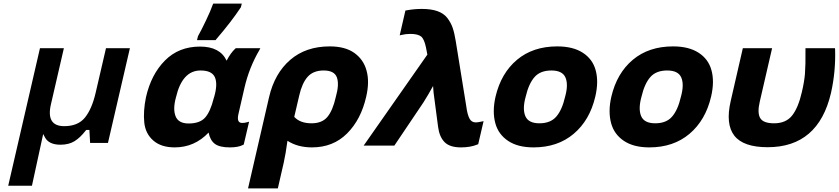

<svg xmlns="http://www.w3.org/2000/svg" viewBox="-20 -816 4701 1076"><path d="M222 -65 232 -46Q254 -5 319 -5Q366 -5 398 -25Q430 -45 460 -84L464 -88H481L485 -15H585L708 -546H574L516 -296Q495 -205 456 -157Q417 -109 340 -109Q236 -109 266 -234L338 -546H204L26 225H159Z M1104 -421Q1001 -421 966 -270Q948 -205 964 -164.5Q980 -124 1037 -124Q1100 -124 1129.5 -157Q1159 -190 1178 -266L1180 -272Q1201 -344 1184.5 -382.5Q1168 -421 1104 -421ZM1342 -4Q1316 10 1268 10Q1211 10 1184.5 -9.5Q1158 -29 1149 -73Q1070 10 959 10Q883 10 839 -28.5Q795 -67 788.5 -129.5Q782 -192 798 -271Q827 -399 904.5 -477Q982 -555 1101 -555Q1213 -555 1250 -476Q1273 -520 1298 -543L1302 -546H1439L1434 -536Q1376 -437 1350 -324L1316 -176Q1305 -127 1337 -127Q1352 -127 1365 -131L1376 -134L1346 -6ZM1090 -615 1091 -616Q1107 -644 1134 -700.5Q1161 -757 1172 -789L1175 -796H1335L1330 -775L1329 -774Q1277 -695 1191 -595L1188 -591H1084Z M1370 240 1488 -272Q1519 -405 1606.5 -480.5Q1694 -556 1828 -556Q1914 -556 1965.5 -519.5Q2017 -483 2034 -421Q2052 -358 2032 -273Q2003 -146 1925 -68Q1847 10 1728 10Q1648 10 1591 -27Q1581 47 1570 96L1537 240ZM1726 -125Q1785 -125 1815 -161Q1845 -197 1862 -273Q1882 -343 1868 -382Q1854 -421 1794 -421Q1736 -421 1704.5 -386Q1673 -351 1657 -281L1629 -161Q1662 -125 1726 -125Z M2660 -8 2655 -6Q2617 10 2563 10Q2500 10 2471 -20Q2442 -50 2435 -106Q2411 -288 2410 -296Q2410 -300 2408.5 -314Q2407 -328 2407 -334Q2379 -283 2353 -242L2190 0H2018L2375 -510L2367 -551Q2358 -594 2342 -610Q2323 -626 2280 -626Q2254 -626 2229 -620L2220 -618L2252 -757L2258 -758Q2301 -766 2344 -766Q2396 -766 2431.5 -753.5Q2467 -741 2487 -715Q2507 -689 2517 -659.5Q2527 -630 2534 -586L2593 -221Q2599 -173 2612 -150Q2623 -130 2647 -130Q2658 -130 2680 -135L2690 -137Z M3147 -274Q3166 -342 3149 -381.5Q3132 -421 3070 -421Q3008 -421 2975.5 -384Q2943 -347 2926 -274Q2907 -206 2924 -165.5Q2941 -125 3003 -125Q3065 -125 3097.5 -162.5Q3130 -200 3147 -274ZM2756 -125Q2738 -191 2757 -274Q2788 -406 2877.5 -481Q2967 -556 3103 -556Q3191 -556 3246 -520.5Q3301 -485 3318 -423Q3336 -359 3316 -274Q3285 -142 3195 -66Q3105 10 2970 10Q2882 10 2827.5 -26.5Q2773 -63 2756 -125Z M3796 -274Q3815 -342 3798 -381.5Q3781 -421 3719 -421Q3657 -421 3624.5 -384Q3592 -347 3575 -274Q3556 -206 3573 -165.5Q3590 -125 3652 -125Q3714 -125 3746.5 -162.5Q3779 -200 3796 -274ZM3405 -125Q3387 -191 3406 -274Q3437 -406 3526.5 -481Q3616 -556 3752 -556Q3840 -556 3895 -520.5Q3950 -485 3967 -423Q3985 -359 3965 -274Q3934 -142 3844 -66Q3754 10 3619 10Q3531 10 3476.5 -26.5Q3422 -63 3405 -125Z M4660 -540Q4664 -415 4637 -295Q4566 9 4282 9Q4146 9 4095.5 -55.5Q4045 -120 4075 -250L4143 -546H4307L4238 -247Q4223 -183 4240.5 -154Q4258 -125 4318 -125Q4385 -125 4419.5 -169Q4454 -213 4474 -301Q4487 -356 4491 -401Q4495 -452 4494 -537V-546H4659Z"/></svg>

Font: Passageway
Style: BdIt
Weight: 700
Foundry: Ascender Corporation
Version: Version 1.11